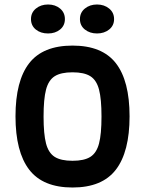

<svg xmlns="http://www.w3.org/2000/svg" viewBox="-20 -819 646 855"><path d="M49 -301Q49 -459 110 -537.5Q171 -616 303 -616Q435 -616 496 -537.5Q557 -459 557 -301Q557 -143 496 -63.5Q435 16 303 16Q171 16 110 -63.5Q49 -143 49 -301ZM432 -300Q432 -378 421 -420Q410 -462 382.5 -479.5Q355 -497 303 -497Q251 -497 223.5 -479.5Q196 -462 185 -420Q174 -378 174 -300Q174 -222 185 -180Q196 -138 223.5 -120.5Q251 -103 303 -103Q355 -103 382.5 -120.5Q410 -138 421 -180Q432 -222 432 -300ZM118 -734Q118 -763 140 -781Q162 -799 194 -799Q226 -799 247.5 -781Q269 -763 269 -734Q269 -705 247.5 -687.5Q226 -670 194 -670Q161 -670 139.5 -687.5Q118 -705 118 -734ZM336 -734Q336 -763 358 -781Q380 -799 412 -799Q444 -799 466 -781Q488 -763 488 -734Q488 -705 466 -687.5Q444 -670 412 -670Q380 -670 358 -687.5Q336 -705 336 -734Z"/></svg>

Font: Farro Medium
Style: Regular
Weight: 500
Designer: Aceler Chua
Foundry: Grayscale Limited
Version: Version 1.101